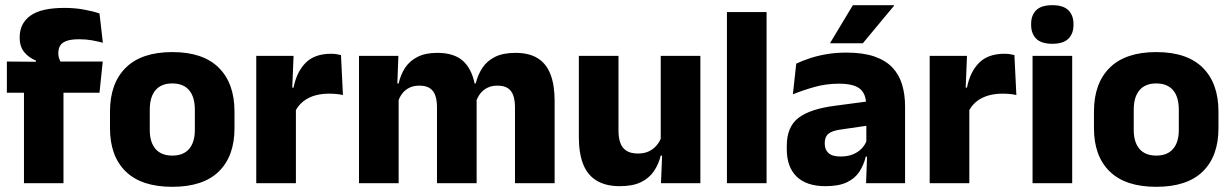

<svg xmlns="http://www.w3.org/2000/svg" viewBox="-20 -707 4756 741"><path d="M228 -676.5Q268.5 -676.5 303.2 -670.2Q338 -664 364 -655L377 -542Q357 -547.5 334.5 -551.5Q312 -555.5 285.5 -555.5Q254 -555.5 236.2 -548.8Q218.5 -542 211.8 -530.2Q205 -518.5 205 -502V-501Q205 -489 208.8 -479.5Q212.5 -470 217.5 -461.5L118.5 -458V-473.5Q92.5 -483.5 74.2 -505Q56 -526.5 56 -561V-563.5Q56 -617 97.8 -646.8Q139.5 -676.5 228 -676.5ZM72.5 0V-426.5H225V0ZM6.5 -349V-469.5L138.5 -468.5L196.5 -469.5H376.5L364 -349Z M645 14Q526 14 465.2 -45.2Q404.5 -104.5 404.5 -212V-276.5Q404.5 -385.5 465.5 -445.8Q526.5 -506 645 -506Q763.5 -506 824.2 -445.8Q885 -385.5 885 -276.5V-212Q885 -104.5 824.5 -45.2Q764 14 645 14ZM645 -106.5Q687.5 -106.5 709.8 -132.2Q732 -158 732 -205.5V-283Q732 -333 709.8 -359Q687.5 -385 645 -385Q602.5 -385 580.2 -359Q558 -333 558 -283V-205.5Q558 -158 580.2 -132.2Q602.5 -106.5 645 -106.5Z M1119 -276 1077 -369H1113Q1125 -430 1159.8 -464.8Q1194.5 -499.5 1258 -499.5Q1269 -499.5 1278.2 -498Q1287.5 -496.5 1296 -494.5L1303.5 -340Q1293 -343 1279 -344.2Q1265 -345.5 1250.5 -345.5Q1201.5 -345.5 1168 -327.2Q1134.5 -309 1119 -276ZM969 0V-491.5H1113L1106.5 -334.5L1122 -332.5V0Z M1967.5 0V-293Q1967.5 -319 1961.2 -337.8Q1955 -356.5 1940.2 -366.5Q1925.5 -376.5 1899.5 -376.5Q1877.5 -376.5 1861 -368.2Q1844.5 -360 1833.5 -345.8Q1822.5 -331.5 1817 -313.5L1802.5 -385H1816Q1824 -418 1841.5 -444.8Q1859 -471.5 1890 -487.2Q1921 -503 1969.5 -503Q2022 -503 2055.2 -482.2Q2088.5 -461.5 2104.5 -420.2Q2120.5 -379 2120.5 -317.5V0ZM1365.5 0V-491.5H1517.5L1512.5 -359L1518.5 -354V0ZM1666.5 0V-293Q1666.5 -319 1660.2 -337.8Q1654 -356.5 1639 -366.5Q1624 -376.5 1598.5 -376.5Q1576 -376.5 1559.5 -368.2Q1543 -360 1532.2 -345.8Q1521.5 -331.5 1516 -313.5L1492.5 -385H1518.5Q1526 -418.5 1543.2 -445Q1560.5 -471.5 1591 -487.2Q1621.5 -503 1668 -503Q1736.5 -503 1771.2 -467.8Q1806 -432.5 1815 -365.5Q1816.5 -355.5 1818 -341Q1819.5 -326.5 1819.5 -315V0Z M2367 -491.5V-202.5Q2367 -175.5 2374 -155.8Q2381 -136 2397.5 -125.2Q2414 -114.5 2442.5 -114.5Q2466.5 -114.5 2484.2 -123Q2502 -131.5 2514.2 -146Q2526.5 -160.5 2532.5 -178L2556 -106.5H2530Q2522 -73.5 2503.8 -46.5Q2485.5 -19.5 2453.8 -4Q2422 11.5 2372.5 11.5Q2318 11.5 2282.8 -9.8Q2247.5 -31 2230.8 -73Q2214 -115 2214 -178V-491.5ZM2683 -491.5V0H2531L2536 -123L2530 -137V-491.5Z M2785.5 0V-660.5H2938.5V0Z M3322.5 0 3327 -123 3323.5 -130.5V-284L3322.5 -304Q3322.5 -345 3298.5 -364.5Q3274.5 -384 3218 -384Q3168.5 -384 3124 -371.5Q3079.5 -359 3040 -343L3053 -461.5Q3076.5 -472.5 3105.8 -482.2Q3135 -492 3170.5 -498Q3206 -504 3246.5 -504Q3311 -504 3354.5 -489Q3398 -474 3424 -446.5Q3450 -419 3461.5 -380.8Q3473 -342.5 3473 -296.5V0ZM3166 11.5Q3092.5 11.5 3054.5 -25.5Q3016.5 -62.5 3016.5 -131V-144.5Q3016.5 -217 3061.2 -251.8Q3106 -286.5 3203.5 -299L3335.5 -316.5L3344.5 -224.5L3227.5 -207.5Q3192 -203 3177.5 -191Q3163 -179 3163 -155.5V-152Q3163 -129.5 3177.5 -116.2Q3192 -103 3224 -103Q3252 -103 3272.2 -111.5Q3292.5 -120 3305.5 -133.8Q3318.5 -147.5 3325 -164.5L3346.5 -102.5H3321.5Q3313.5 -70.5 3296.8 -44.5Q3280 -18.5 3248.5 -3.5Q3217 11.5 3166 11.5ZM3271.5 -687H3430.5V-685L3310 -540H3184V-541.5Z M3718 -276 3676 -369H3712Q3724 -430 3758.8 -464.8Q3793.5 -499.5 3857 -499.5Q3868 -499.5 3877.2 -498Q3886.5 -496.5 3895 -494.5L3902.5 -340Q3892 -343 3878 -344.2Q3864 -345.5 3849.5 -345.5Q3800.5 -345.5 3767 -327.2Q3733.5 -309 3718 -276ZM3568 0V-491.5H3712L3705.5 -334.5L3721 -332.5V0Z M3965 0V-491.5H4118V0ZM4041.5 -538Q3998.5 -538 3979 -557.8Q3959.5 -577.5 3959.5 -611V-614.5Q3959.5 -648 3979 -667.5Q3998.5 -687 4041.5 -687Q4083.5 -687 4103.2 -667.5Q4123 -648 4123 -614.5V-611Q4123 -577 4103.2 -557.5Q4083.5 -538 4041.5 -538Z M4442.5 14Q4323.5 14 4262.8 -45.2Q4202 -104.5 4202 -212V-276.5Q4202 -385.5 4263 -445.8Q4324 -506 4442.5 -506Q4561 -506 4621.8 -445.8Q4682.5 -385.5 4682.5 -276.5V-212Q4682.5 -104.5 4622 -45.2Q4561.5 14 4442.5 14ZM4442.5 -106.5Q4485 -106.5 4507.2 -132.2Q4529.5 -158 4529.5 -205.5V-283Q4529.5 -333 4507.2 -359Q4485 -385 4442.5 -385Q4400 -385 4377.8 -359Q4355.5 -333 4355.5 -283V-205.5Q4355.5 -158 4377.8 -132.2Q4400 -106.5 4442.5 -106.5Z"/></svg>

Font: Anek Gurmukhi Medium
Style: Bold
Weight: 700
Version: Version 1.003